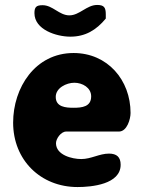

<svg xmlns="http://www.w3.org/2000/svg" viewBox="-20 -748 580 775"><path d="M33 -253C33 -102 144 7 293 7C350 7 467 -4 467 -83C467 -114 451 -128 420 -128C381 -128 348 -106 308 -106C271 -106 206 -122 206 -170C206 -188 226 -217 247 -217H460C493 -217 507 -268 507 -292C507 -425 414 -534 277 -534C122 -534 33 -394 33 -253ZM205 -357C205 -393 248 -414 280 -414C313 -414 348 -394 348 -359C348 -317 311 -313 277 -313C245 -313 205 -316 205 -357ZM119 -695C119 -628 208 -600 264 -600C324 -600 368 -626 407 -673V-690C407 -718 400 -728 372 -728C330 -728 301 -686 260 -686C219 -686 193 -727 152 -727C127 -727 119 -720 119 -695Z"/></svg>

Font: Asimov Print
Style: Regular
Weight: 500
Designer: Google
Version: Version 2.000980: 2014